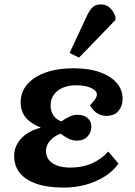

<svg xmlns="http://www.w3.org/2000/svg" viewBox="-20 -835 611 869"><path d="M269.5 14Q193.5 14 143.5 -3.8Q93.5 -21.5 68.7 -53.5Q44 -85.5 44 -129.5Q44 -161 59.7 -186.8Q75.5 -212.5 102.5 -230.5Q129.5 -248.5 163 -256.5V-258.5Q136 -269 115.7 -284.5Q95.5 -300 84.5 -321.5Q73.5 -343 73.5 -371.5Q73.5 -419 103.5 -453.5Q133.5 -488 187.3 -507Q241 -526 311 -526Q383 -526 432.8 -508Q482.5 -490 508.8 -459Q535 -428 535 -388Q535 -356 516.5 -333.2Q498 -310.5 460.5 -310.5Q444.5 -310.5 430.3 -317Q416 -323.5 405 -334.5Q394 -345.5 387.5 -358Q405 -378 411.8 -388Q418.5 -398 418.5 -408Q418.5 -424.5 392.8 -436.7Q367 -449 324.5 -449Q290.5 -449 264.5 -438Q238.5 -427 223.8 -406.5Q209 -386 209 -356.5Q209 -331 222.3 -312Q235.5 -293 258 -285.5Q273 -297 292.5 -306.3Q312 -315.5 330 -315.5Q360 -315.5 376.8 -300.5Q393.5 -285.5 393.5 -262Q393.5 -235 375.8 -216.7Q358 -198.5 329 -198.5Q307.5 -198.5 289.3 -207.7Q271 -217 255.5 -230Q228 -221.5 208 -199.7Q188 -178 188 -151.5Q188 -129 200.5 -112.3Q213 -95.5 238 -86Q263 -76.5 299.5 -76.5Q351.5 -76.5 394.3 -94.8Q437 -113 470 -149L516.5 -94.5Q491.5 -59.5 452.3 -35.3Q413 -11 366.3 1.5Q319.5 14 269.5 14ZM338 -574.5 295 -595 373 -762.5Q386 -790.5 399.8 -802.8Q413.5 -815 436.5 -815Q460.5 -815 476.5 -800.5Q492.5 -786 502.5 -760.5V-744.5Z"/></svg>

Font: Literata
Style: Italic
Weight: 400
Italic angle: -2°
Designer: Latin by Veronika Burian and Jose Scaglione. Greek by Irene Vlachou. Cyrillic by Vera Evstafieva
Foundry: TypeTogether
Version: Version 3.103;gftools[0.9.29]